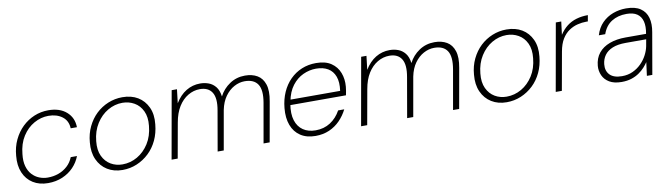

<svg xmlns="http://www.w3.org/2000/svg" viewBox="-32 -944 4867 1392"><g transform="rotate(-10 2401.5 -248.0)"><path d="M240 12Q176 12 129.5 -17Q83 -46 60.5 -99Q38 -152 45 -223Q50 -287 75 -339.5Q100 -392 139 -429.5Q178 -467 227 -487.5Q276 -508 331 -508Q415 -508 464.5 -464.5Q514 -421 515 -351H469Q467 -407 426.5 -437.5Q386 -468 325 -468Q270 -468 219 -439.5Q168 -411 133.5 -357Q99 -303 92 -227Q86 -176 96.5 -138.5Q107 -101 129.5 -76.5Q152 -52 182 -40Q212 -28 244 -28Q287 -28 324 -41.5Q361 -55 389.5 -81Q418 -107 433 -145H479Q462 -100 428 -64.5Q394 -29 346 -8.5Q298 12 240 12Z M788 12Q724 12 676.5 -17.5Q629 -47 605 -100.5Q581 -154 588 -226Q593 -289 618 -341Q643 -393 682 -430Q721 -467 771 -487.5Q821 -508 876 -508Q942 -508 989.5 -479.5Q1037 -451 1061.5 -398Q1086 -345 1078 -273Q1072 -209 1047.5 -157Q1023 -105 983.5 -67.5Q944 -30 894 -9Q844 12 788 12ZM794 -28Q853 -28 904 -57.5Q955 -87 989.5 -141Q1024 -195 1031 -270Q1038 -334 1017 -378.5Q996 -423 956.5 -445.5Q917 -468 870 -468Q813 -468 762 -438.5Q711 -409 676.5 -354.5Q642 -300 635 -227Q628 -162 649 -117.5Q670 -73 708.5 -50.5Q747 -28 794 -28Z M1150 0 1238 -496H1277L1265 -395Q1299 -451 1346 -479.5Q1393 -508 1449 -508Q1482 -508 1511.5 -497Q1541 -486 1562 -460Q1583 -434 1589 -388Q1616 -441 1666 -474.5Q1716 -508 1779 -508Q1832 -508 1869.5 -486Q1907 -464 1922.5 -416.5Q1938 -369 1924 -293L1872 0H1827L1878 -290Q1894 -382 1866 -425Q1838 -468 1770 -468Q1730 -468 1692 -447.5Q1654 -427 1625.5 -387.5Q1597 -348 1585 -289L1534 0H1489L1540 -293Q1556 -382 1529 -425Q1502 -468 1440 -468Q1394 -468 1352.5 -443.5Q1311 -419 1282 -372.5Q1253 -326 1241 -257L1195 0Z M2209 12Q2143 12 2098.5 -17.5Q2054 -47 2034 -100.5Q2014 -154 2021 -226Q2027 -289 2050 -341Q2073 -393 2110.5 -430.5Q2148 -468 2196.5 -488Q2245 -508 2302 -508Q2371 -508 2413 -479.5Q2455 -451 2473 -404Q2491 -357 2486 -302Q2485 -288 2482 -271.5Q2479 -255 2476 -240H2055L2061 -279H2440Q2449 -342 2433.5 -384Q2418 -426 2382.5 -447Q2347 -468 2295 -468Q2246 -468 2199.5 -446.5Q2153 -425 2119 -380.5Q2085 -336 2072 -267L2068 -249Q2056 -177 2071.5 -128Q2087 -79 2124.5 -53.5Q2162 -28 2216 -28Q2278 -28 2325 -58.5Q2372 -89 2401 -142H2446Q2424 -98 2390 -63Q2356 -28 2310.5 -8Q2265 12 2209 12Z M2545 0 2633 -496H2672L2660 -395Q2694 -451 2741 -479.5Q2788 -508 2844 -508Q2877 -508 2906.5 -497Q2936 -486 2957 -460Q2978 -434 2984 -388Q3011 -441 3061 -474.5Q3111 -508 3174 -508Q3227 -508 3264.5 -486Q3302 -464 3317.5 -416.5Q3333 -369 3319 -293L3267 0H3222L3273 -290Q3289 -382 3261 -425Q3233 -468 3165 -468Q3125 -468 3087 -447.5Q3049 -427 3020.5 -387.5Q2992 -348 2980 -289L2929 0H2884L2935 -293Q2951 -382 2924 -425Q2897 -468 2835 -468Q2789 -468 2747.5 -443.5Q2706 -419 2677 -372.5Q2648 -326 2636 -257L2590 0Z M3616 12Q3552 12 3504.5 -17.5Q3457 -47 3433 -100.5Q3409 -154 3416 -226Q3421 -289 3446 -341Q3471 -393 3510 -430Q3549 -467 3599 -487.5Q3649 -508 3704 -508Q3770 -508 3817.5 -479.5Q3865 -451 3889.5 -398Q3914 -345 3906 -273Q3900 -209 3875.5 -157Q3851 -105 3811.5 -67.5Q3772 -30 3722 -9Q3672 12 3616 12ZM3622 -28Q3681 -28 3732 -57.5Q3783 -87 3817.5 -141Q3852 -195 3859 -270Q3866 -334 3845 -378.5Q3824 -423 3784.5 -445.5Q3745 -468 3698 -468Q3641 -468 3590 -438.5Q3539 -409 3504.5 -354.5Q3470 -300 3463 -227Q3456 -162 3477 -117.5Q3498 -73 3536.5 -50.5Q3575 -28 3622 -28Z M3978 0 4066 -496H4106L4094 -400Q4118 -437 4149 -461Q4180 -485 4219 -496.5Q4258 -508 4304 -508L4296 -463H4283Q4253 -463 4220 -455Q4187 -447 4157 -427Q4127 -407 4105 -371.5Q4083 -336 4073 -279L4023 0Z M4462 12Q4407 12 4372.5 -8.5Q4338 -29 4323 -62.5Q4308 -96 4311 -133Q4316 -189 4346 -226Q4376 -263 4427 -282Q4478 -301 4544 -301H4696Q4706 -355 4696.5 -392Q4687 -429 4658.5 -448.5Q4630 -468 4581 -468Q4517 -468 4471 -439Q4425 -410 4404 -350H4357Q4373 -404 4407.5 -439Q4442 -474 4488 -491Q4534 -508 4584 -508Q4651 -508 4689.5 -482Q4728 -456 4740.5 -410.5Q4753 -365 4742 -305L4689 0H4649L4662 -99Q4651 -82 4633.5 -62.5Q4616 -43 4591.5 -26Q4567 -9 4535 1.5Q4503 12 4462 12ZM4472 -29Q4516 -29 4551.5 -45.5Q4587 -62 4614 -89Q4641 -116 4658 -148.5Q4675 -181 4681 -212L4690 -262H4539Q4480 -262 4441.5 -246Q4403 -230 4383 -202Q4363 -174 4359 -137Q4354 -88 4382.5 -58.5Q4411 -29 4472 -29Z"/></g></svg>

Font: DM Sans 24pt ExtraLight
Style: Italic
Weight: 250
Italic angle: -10°
Designer: Colophon Foundry, Jonny Pinhorn
Foundry: Colophon Foundry
Version: Version 4.004;gftools[0.9.30]